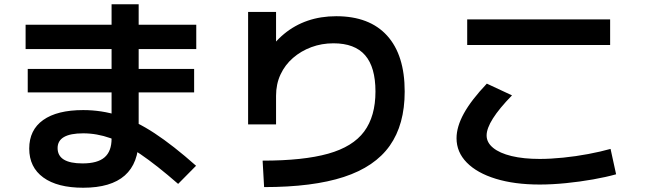

<svg xmlns="http://www.w3.org/2000/svg" viewBox="-20 -823 3040 900"><path d="M370 57Q249 57 183 9Q117 -39 117 -126.5Q117 -214 182.5 -260.5Q248 -307 370 -307Q456 -307 536.5 -281.5Q617 -256 704.5 -198.5Q792 -141 899 -46L815 39Q714 -49 637.5 -101Q561 -153 497.5 -175.5Q434 -198 370 -198Q250 -198 250 -128.9Q250 -57 367 -57Q437.4 -57 470.2 -85.5Q503 -114 503 -173V-803H630V-173Q630 -58 565 -0.5Q500 57 370 57ZM110 -390V-500H890V-390ZM100 -593V-707H900V-593Z M1211 -70Q1402 -70 1518 -102.5Q1634 -135 1687 -206.5Q1740 -278 1740 -394Q1740 -508 1691.5 -564Q1643 -620 1543 -620Q1488 -620 1439.5 -602Q1391 -584 1353.5 -551.5Q1316 -519 1295 -474Q1274 -429 1274 -374V-240H1143V-767H1274V-560H1223Q1261 -622 1311 -663.5Q1361 -705 1422.5 -726Q1484 -747 1556 -747Q1712 -747 1794.5 -656Q1877 -565 1877 -394Q1877 -239 1807 -140Q1737 -41 1591.5 6.5Q1446 54 1218 54Z M2510 42Q2392 42 2304 15Q2216 -12 2168 -61Q2120 -110 2120 -175Q2120 -229 2154.5 -291.5Q2189 -354 2262 -431L2380 -376Q2261 -254 2261 -188Q2261 -155 2291.5 -130Q2322 -105 2378 -91.5Q2434 -78 2510 -78Q2560 -78 2619.5 -84Q2679 -90 2737.5 -101Q2796 -112 2842 -125L2868 -6Q2822 7 2760 18Q2698 29 2632.5 35.5Q2567 42 2510 42ZM2170 -612V-732H2840V-612Z"/></svg>

Font: M PLUS 1 Code
Style: Regular
Weight: 400
Designer: Coji Morishita
Foundry: UNDERFOREST DESIGN
Version: Version 1.005